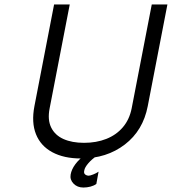

<svg xmlns="http://www.w3.org/2000/svg" viewBox="-20 -700 769 859"><path d="M134 -225 222 -680H292L202 -215Q192 -164 209 -129.5Q226 -95 264 -78Q302 -61 356 -61Q411 -61 455.5 -78.5Q500 -96 529.5 -130.5Q559 -165 569 -215L659 -680H729L641 -225Q620 -116 538.5 -53.5Q457 9 342 9Q266 9 214 -19Q162 -47 141 -99.5Q120 -152 134 -225ZM296 81Q300 58 316.5 35.5Q333 13 356 -3H414Q392 11 375.5 30Q359 49 357 63Q354 75 361 80.5Q368 86 377 86Q383 86 397 80.5Q411 75 421 68L411 123Q400 131 384.5 135Q369 139 353 139Q326 139 309 121.5Q292 104 296 81Z"/></svg>

Font: Teachers[wght] Italic
Style: Regular
Weight: 400
Designer: Alfredo Marco Pradil & Chank Diesel
Version: Version 1.000;Glyphs 3.1.2 (3151)